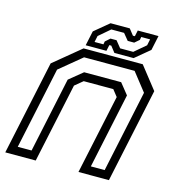

<svg xmlns="http://www.w3.org/2000/svg" viewBox="-104 -770 797 859"><g transform="rotate(15 294.0 -340.0)"><path d="M-2.5 0 90.5 -437 215.5 -540H489.5L570.5 -437L477.5 0H336.5L415 -368L391 -398.5H254L217 -368L138.5 0ZM45 -38.5H109L183 -386.5L245.5 -437.5H417L457.5 -387L383.5 -38.5H447.5L528 -418L462 -502H228L125.5 -417.5ZM221 -556 235.5 -624 303 -680H392L414 -652H423L429 -680H525L510.5 -612L443 -556H354L332 -584H323L317 -556ZM255.5 -580.5H296.5L299 -594.5L320.5 -613.5H348.5L373.5 -582.5H434L486.5 -627L492.5 -656H451.5L449 -642L427.5 -623.5H397.5L372.5 -654H313.5L261.5 -609.5Z"/></g></svg>

Font: Tourney
Style: Italic
Weight: 400
Italic angle: -12°
Version: Version 1.015